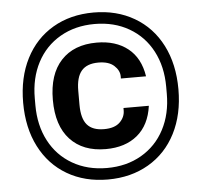

<svg xmlns="http://www.w3.org/2000/svg" viewBox="-54 -786 925 882"><g transform="rotate(-5 409.0 -345.0)"><path d="M51 -345Q51 -461 95.5 -548Q140 -635 221 -682.5Q302 -730 409 -730Q515 -730 596.5 -682.5Q678 -635 722.5 -548Q767 -461 767 -345Q767 -229 722.5 -142Q678 -55 596.5 -7.5Q515 40 409 40Q302 40 221 -7.5Q140 -55 95.5 -142Q51 -229 51 -345ZM409 -13Q499 -13 568 -53Q637 -93 674.5 -164.5Q712 -236 712 -329V-361Q712 -454 674.5 -525.5Q637 -597 568 -637Q499 -677 409 -677Q319 -677 250 -637Q181 -597 143.5 -525.5Q106 -454 106 -361V-329Q106 -236 143.5 -164.5Q181 -93 250 -53Q319 -13 409 -13ZM411 -591Q499 -591 555 -546.5Q611 -502 624 -417H508V-427Q508 -454 483.5 -476.5Q459 -499 411 -499Q358 -499 333 -469.5Q308 -440 308 -378V-313Q308 -250 333 -221Q358 -192 411 -192Q460 -192 484 -215.5Q508 -239 508 -270V-281H625Q613 -193 557 -146.5Q501 -100 411 -100Q306 -100 247 -163.5Q188 -227 188 -346Q188 -464 247 -527.5Q306 -591 411 -591Z"/></g></svg>

Font: Mozilla Headline BETA SemiBold
Style: Regular
Weight: 600
Designer: Studio DRAMA
Foundry: Studio DRAMA
Version: Version 0.100